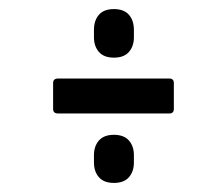

<svg xmlns="http://www.w3.org/2000/svg" viewBox="-20 -512 460 423"><path d="M108 -262Q97 -262 97 -272V-329Q97 -339 108 -339H353Q363 -339 363 -329V-272Q363 -262 353 -262ZM231 -109Q209 -109 198 -121.5Q187 -134 187 -154V-170Q187 -190 198 -202.5Q209 -215 231 -215Q253 -215 264 -202.5Q275 -190 275 -170V-154Q275 -134 264 -121.5Q253 -109 231 -109ZM231 -385Q209 -385 198 -397.5Q187 -410 187 -430V-446Q187 -467 198 -479.5Q209 -492 231 -492Q253 -492 264 -479.5Q275 -467 275 -446V-430Q275 -410 264 -397.5Q253 -385 231 -385Z"/></svg>

Font: Sofia Sans Extra Condensed SemiBold
Style: Italic
Weight: 600
Italic angle: -9°
Designer: Botio Nikoltchev, Ani Petrova
Foundry: lettersoup
Version: Version 4.101